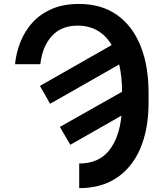

<svg xmlns="http://www.w3.org/2000/svg" viewBox="-20 -758 843 991"><path d="M388.8 213.1V85.9Q488.3 85.9 541.9 20.1Q595.5 -45.8 606.9 -161.2L343 -10.7L289.1 -103L610.1 -284.4Q609.7 -362.9 595.2 -425.4L238.6 -222.3L186.1 -314.6L556.5 -525.6Q527.7 -573.9 483.7 -599.8Q439.6 -625.7 381 -625.7Q295.1 -625.7 246.4 -570.8Q197.8 -516 188.2 -426.8H57.5Q63.6 -486.2 85.6 -541.7Q107.6 -597.3 147.5 -641.5Q187.5 -685.7 247 -711.6Q306.5 -737.6 387.4 -737.6Q503.9 -737.6 584 -680.8Q664.1 -623.9 705.4 -521.1Q746.8 -418.3 746.8 -279.8V-228Q746.8 -93 705.1 6Q663.4 105.1 583.5 159.1Q503.6 213.1 388.8 213.1Z"/></svg>

Font: Linik Sans SemiBold
Style: Regular
Weight: 600
Designer: Rasmus Andersson (font), Cristiano Sobral (main changes)
Foundry: rsms
Version: Version 3.018;June 1, 2022;FontCreator 14.0.0.2814 64-bit; t